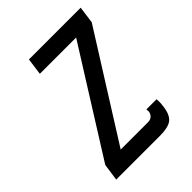

<svg xmlns="http://www.w3.org/2000/svg" viewBox="-163 -623 706 706"><g transform="rotate(-45 190.0 -269.5)"><path d="M102.1 -473.6H290.7L35.1 -66.4L25.6 0H253.6Q296.1 0 314.4 -13.9Q332.7 -27.9 337.9 -64.3Q339.1 -73.1 339.8 -82.4Q340.4 -91.6 339.4 -104H286.4Q287.7 -93.9 287.4 -92Q285.4 -80.1 277.6 -73.3Q269.9 -66.4 256.6 -66.4H115.3L371.1 -472.9L380 -539.3H111Z"/></g></svg>

Font: Secuela ExtLt
Style: Italic
Weight: 200
Italic angle: -8°
Designer: Fernando Haro
Foundry: deFharo
Version: Version 1.704